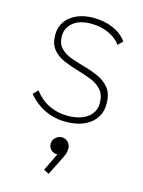

<svg xmlns="http://www.w3.org/2000/svg" viewBox="-111 -536 639 856"><g transform="rotate(15 208.5 -108.0)"><path d="M212 10Q175 10 142.5 -0.5Q110 -11 84 -29.5Q58 -48 38 -72L59 -94Q89 -55 128 -36.5Q167 -18 213 -18Q270 -18 304 -42.5Q338 -67 338 -110Q338 -148 318.5 -170Q299 -192 268 -204Q237 -216 202.5 -226Q168 -236 137 -249.5Q106 -263 86.5 -287.5Q67 -312 67 -354Q67 -388 85 -414Q103 -440 136 -455Q169 -470 214 -470Q263 -470 304 -452.5Q345 -435 368 -402L347 -381Q327 -409 291 -425.5Q255 -442 211 -442Q155 -442 126 -417Q97 -392 97 -355Q97 -320 116.5 -300Q136 -280 167 -269Q198 -258 232.5 -248.5Q267 -239 298 -224.5Q329 -210 348.5 -184.5Q368 -159 368 -114Q368 -57 325.5 -23.5Q283 10 212 10ZM199 254 175 241 221 146 235 144Q233 151 227 155.5Q221 160 211 160Q196 160 184.5 149Q173 138 173 122Q173 105 185.5 93Q198 81 215 81Q231 81 243 93Q255 105 255 122Q255 129 253.5 138.5Q252 148 244 164Z"/></g></svg>

Font: Outfit Thin Thin
Style: Regular
Weight: 250
Version: Version 1.100;gftools[0.9.27]